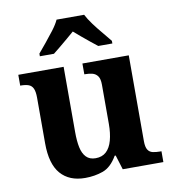

<svg xmlns="http://www.w3.org/2000/svg" viewBox="-85 -841 838 926"><g transform="rotate(-10 333.5 -378.0)"><path d="M258 10Q180.4 10 138.2 -38.5Q96 -87 96 -188V-412Q96 -441 89 -456.5Q82 -472 67 -477.5Q52 -483 28 -483H26V-536H248V-216Q248 -172.6 254.5 -141.3Q261 -110 277.8 -92.5Q294.6 -75 323.8 -75Q356 -75 376 -93.5Q396 -112 405.5 -146.7Q415 -181.4 415 -227V-419Q415 -447.9 405 -461.5Q395 -475 378.8 -479Q362.7 -483 342.6 -483H340V-536H567V-115.6Q567 -87 575.5 -73.5Q584 -60 599.7 -56.5Q615.4 -53 634 -53H642V0H443L421 -71H416.1Q386 -19 345.5 -4.5Q305 10 258 10ZM144 -619Q160 -638 181.5 -664Q203 -690 223.5 -717Q244 -744 254 -766H389Q400 -744 420 -717Q440 -690 462 -664Q484 -638 499 -619V-606H430Q416 -617 396 -633Q376 -649 356 -666Q336 -683 321 -696Q306 -683 286 -666Q266 -649 246.5 -633Q227 -617 213 -606H144Z"/></g></svg>

Font: Noto Serif Tamil
Style: Italic
Weight: 400
Italic angle: -12°
Designer: Indian Type Foundry, Tom Grace, and the Monotype Design Team
Foundry: Monotype Imaging Inc.
Version: Version 2.003